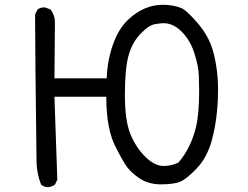

<svg xmlns="http://www.w3.org/2000/svg" viewBox="-20 -763 1040 804"><path d="M180 21Q164 20 152 10Q135 -33 133 -82Q127 -565 127 -673V-703L137 -723Q148 -732 165 -732Q171 -732 192 -723Q210 -699 210 -670L208 -435H427Q429 -507 452.5 -575Q476 -643 518 -682Q584 -743 662 -743Q705 -743 740 -729Q762 -719 807 -667Q852 -615 870 -556Q893 -478 893 -388Q893 -269 866 -172Q846 -102 804 -58Q762 -14 735.5 -2.5Q709 9 653 9Q601 9 561.5 -18Q522 -45 502.5 -77.5Q483 -110 466 -144Q425 -220 425 -358H208L220 -10L210 10Q196 20 180 21ZM665 -68Q697 -68 727 -82Q779 -143 800 -228Q814 -284 814 -384Q814 -411 812.5 -449Q811 -487 793 -543Q775 -599 735 -636Q702 -666 664 -666Q656 -666 629.5 -662Q603 -658 567.5 -620.5Q532 -583 517.5 -527.5Q503 -472 503 -366Q503 -259 525.5 -203Q548 -147 587.5 -107.5Q627 -68 665 -68Z"/></svg>

Font: Xiaolai Mono SC
Style: Regular
Weight: 400
Monospace: yes
Designer: LXGW / Nozomi Seto
Version: Version 3.113;September 30, 2024